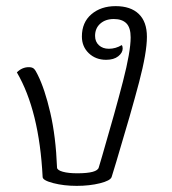

<svg xmlns="http://www.w3.org/2000/svg" viewBox="-20 -602 560 626"><path d="M119 -25Q108 -241 35 -366Q52 -383 74 -383Q85 -383 90.5 -378Q96 -373 103 -358Q126 -312 144 -234.5Q162 -157 166 -55Q167 -47 185 -42Q203 -37 232 -37Q297 -37 302 -56Q304 -63 313 -93Q356 -240 381 -337Q406 -434 406 -480Q406 -512 392 -526Q378 -540 351 -540Q324 -540 307 -525Q290 -510 290 -485Q290 -466 302.5 -454.5Q315 -443 335 -443Q357 -443 377 -455Q380 -451 380 -444Q380 -430 365.5 -418.5Q351 -407 326 -407Q292 -407 269.5 -428.5Q247 -450 247 -483Q247 -529 278 -555.5Q309 -582 357 -582Q406 -582 432.5 -556.5Q459 -531 459 -482Q459 -431 433.5 -334Q408 -237 359 -74L344 -25Q340 -13 306 -4.5Q272 4 230 4Q188 4 153.5 -5Q119 -14 119 -25Z"/></svg>

Font: Krub Light
Style: Italic
Weight: 300
Italic angle: -8°
Designer: Ekaluck Peanpanawate
Foundry: Cadson Demak Co.,Ltd.
Version: Version 1.000; ttfautohint (v1.6)